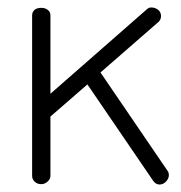

<svg xmlns="http://www.w3.org/2000/svg" viewBox="-20 -493 485 514"><path d="M432 -24Q432 -15 424.5 -7Q417 1 407 1Q397 1 390 -9L214 -267L115 -181V-22Q115 -14 107.5 -7Q100 0 90 0Q80 0 73 -6.5Q66 -13 66 -22V-452Q66 -461 72.5 -466.5Q79 -472 90 -472Q101 -472 108 -466.5Q115 -461 115 -452V-242L373 -468Q378 -473 385 -473Q395 -473 403 -467Q411 -461 411 -450Q411 -440 404 -434L249 -299L429 -35Q432 -31 432 -24Z"/></svg>

Font: Dosis
Style: Regular
Weight: 400
Designer: Edgar Tolentino, Pablo Impallari, Igino Marini
Foundry: Edgar Tolentino, Pablo Impallari, Igino Marini
Version: Version 1.007;Glyphs 3.1.1 (3134)